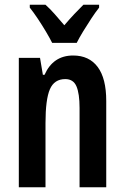

<svg xmlns="http://www.w3.org/2000/svg" viewBox="-20 -786 524 806"><path d="M287 -553Q354 -553 390 -505Q426 -457 426 -362V0H314V-333Q314 -393 301 -423.5Q288 -454 254 -454Q208 -454 189.5 -411.5Q171 -369 171 -269V0H59V-543H148L160 -472H167Q203 -553 287 -553ZM199 -606Q189 -626 173 -653Q157 -680 139 -707Q121 -734 105 -754V-766H171Q189 -750 209 -727.5Q229 -705 250 -680Q274 -708 291.5 -726.5Q309 -745 330 -766H396V-754Q381 -735 363.5 -708.5Q346 -682 329.5 -655Q313 -628 302 -606Z"/></svg>

Font: Noto Sans Khmer UI ExtraCondensed SemiBold
Style: Regular
Weight: 600
Width: 2
Designer: Danh Hong and the Monotype Design Team
Foundry: Monotype Imaging Inc.
Version: Version 2.002; ttfautohint (v1.8.4.7-5d5b)